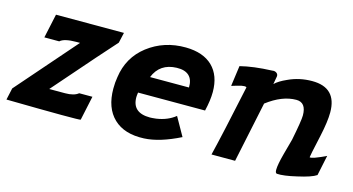

<svg xmlns="http://www.w3.org/2000/svg" viewBox="-58 -587 1444 786"><g transform="rotate(15 664.0 -194.5)"><path d="M102 -388H390L380 -344Q344 -305 154 -87H221Q259 -87 277 -102H333L311 1Q307 5 -4 0L7 -50L227 -302H212Q160 -302 143 -286H80Z M793 -167H509Q507 -153 507 -147Q507 -81 582 -81Q590 -81 608 -83Q656 -90 688 -116L732 -38Q646 5 581 8Q498 12 452.5 -31.5Q407 -75 407 -157Q407 -183 411 -206Q423 -292 490 -344Q559 -397 651 -396Q725 -395 764.5 -356.5Q804 -318 804 -248Q804 -213 793 -167ZM540 -241H705Q706 -274 688.5 -290.5Q671 -307 636 -306Q565 -304 540 -241Z M1324 -117 1306 -31Q1286 -17 1227 -4Q1172 9 1144 7Q1137 6 1137 -8Q1137 -30 1150 -78L1168 -144Q1185 -229 1185 -251Q1185 -306 1143 -306Q1083 -306 1019 -257L965 0H865Q887 -89 932 -302Q931 -305 923 -305Q913 -305 893 -299Q875 -294 870 -292L882 -379Q937 -393 1016 -396Q1027 -398 1034.5 -392.5Q1042 -387 1041 -378L1035 -344Q1051 -360 1085 -375Q1132 -397 1186 -397Q1290 -397 1290 -292Q1290 -253 1276 -189Q1255 -94 1256 -93Q1266 -89 1324 -117Z"/></g></svg>

Font: GFS Neohellenic Rg
Style: Bold Italic
Weight: 700
Italic angle: -12°
Designer: Designed by Takis Katsoulidis and George D. Matthiopoulos.
Foundry: Designed by Takis Katsoulidis and George D. Matthiopoulos.
Version: Version 1.0